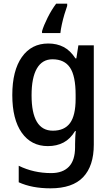

<svg xmlns="http://www.w3.org/2000/svg" viewBox="-20 -786 606 1046"><path d="M243 -549Q290 -549 326.5 -530Q363 -511 391 -468H396L407 -539H491V2Q491 118 433 179Q375 240 255 240Q154 240 82 207V117Q163 157 259 157Q322 157 355.5 122Q389 87 389 16V0Q389 -15 390 -36.5Q391 -58 393 -72H389Q363 -29 326 -9.5Q289 10 241 10Q150 10 98.5 -63Q47 -136 47 -268Q47 -401 99 -475Q151 -549 243 -549ZM266 -463Q210 -463 181 -413Q152 -363 152 -267Q152 -74 268 -74Q331 -74 361.5 -115.5Q392 -157 392 -248V-269Q392 -372 361.5 -417.5Q331 -463 266 -463ZM346 -754Q339 -735 331 -708Q323 -681 317 -653.5Q311 -626 309 -606H209V-616Q218 -647 239.5 -690Q261 -733 286 -766H346Z"/></svg>

Font: Noto Sans Gurmukhi SemiCondensed Medium
Style: Regular
Weight: 500
Width: 4
Designer: Jelle Bosma - Monotype Design Team
Foundry: Monotype Imaging Inc.
Version: Version 2.004; ttfautohint (v1.8.4.7-5d5b)